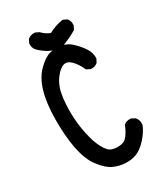

<svg xmlns="http://www.w3.org/2000/svg" viewBox="-214 -951 928 1068"><g transform="rotate(-30 250.0 -417.5)"><path d="M268.1 23.4Q248 22.5 229.5 18.1Q210.9 13.7 193.4 5.9Q157.7 -9.8 119.1 -59.6Q109.4 -71.8 101.1 -86.7Q92.8 -101.6 86.2 -118.4Q79.6 -135.3 74.2 -154.1Q68.8 -172.9 64.5 -193.8Q48.8 -277.3 49.8 -381.8Q50.8 -486.8 71.8 -557.1Q82 -592.3 97.9 -620.4Q113.8 -648.4 134.8 -668.9Q176.8 -710 209.5 -718.3Q241.7 -726.6 280.3 -721.7Q293.5 -719.7 306.2 -714.8Q318.8 -710 330.8 -701.9Q342.8 -693.8 353.5 -682.6Q369.6 -666.5 381.3 -652.1Q393.1 -637.7 400.9 -624.5Q409.2 -610.8 413.1 -596.2Q417 -581.5 417 -565.4V-563L416 -561L406.2 -541.5L405.3 -539.6L403.8 -538.6Q387.2 -523.9 361.3 -526.4H359.4L357.9 -527.3L338.4 -537.1L335.4 -538.6L334 -542Q316.9 -581.1 291 -606.9Q267.6 -629.9 243.2 -623.5Q216.8 -616.2 188.5 -578.6Q178.7 -565.9 171.4 -551.5Q164.1 -537.1 158.7 -521.5Q153.3 -505.9 150.4 -488.3Q140.6 -435.5 141.6 -368.2Q142.1 -334.5 145.8 -301.5Q149.4 -268.6 156.2 -236.3Q160.6 -214.8 166 -195.8Q171.4 -176.8 178 -160.2Q184.6 -143.6 192.4 -128.9Q213.9 -88.4 238.8 -81.1Q265.1 -73.2 294.4 -77.6Q321.8 -81.5 338.9 -105.5Q357.4 -131.8 368.7 -160.6L369.6 -163.1L371.6 -164.6Q388.2 -179.2 414.1 -176.8H416L418 -175.8L439.5 -164.1L440.9 -163.1L441.9 -161.6Q450.2 -151.4 453.1 -139.2Q456.1 -127 454.1 -113.8L453.6 -112.8V-111.8Q446.3 -93.3 434.1 -74.7Q421.9 -56.2 404.8 -37.1Q370.1 0.5 337.4 13.2Q305.2 25.4 268.1 23.4ZM263.7 -707.5Q232.4 -717.8 203.1 -733.4Q188.5 -741.7 175 -752Q161.6 -762.2 149.4 -774.4H148.9V-774.9Q132.3 -793.5 134.8 -819.3V-821.3L135.7 -822.8L145.5 -842.3L146.5 -844.2L148.4 -845.7Q167 -859.9 192.4 -857.4H194.3L195.8 -856.4L215.3 -846.7L216.8 -845.7L217.8 -844.7Q243.2 -819.3 269 -811Q310.5 -834 358.9 -841.8L361.8 -842.3L364.7 -840.8L384.3 -831.1L386.2 -830.1L387.2 -828.6Q401.9 -812 399.4 -786.1V-784.2L398.4 -782.7L388.7 -763.2L387.2 -760.7L384.8 -759.3Q371.1 -751 356.9 -743.9Q342.8 -736.8 328.4 -730.5Q314 -724.1 299.3 -718.3Q284.7 -712.4 269.5 -707.5L266.6 -706.5Z"/></g></svg>

Font: NaikaiFont
Style: Bold
Weight: 700
Version: Version 1.89